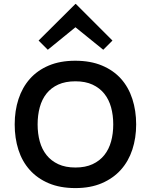

<svg xmlns="http://www.w3.org/2000/svg" viewBox="-20 -950 770 980"><path d="M554 -743 507 -696 365 -811 364 -810 224 -696 177 -743 365 -930H367ZM675 -315Q675 -246 655.5 -186.5Q636 -127 597 -83.5Q558 -40 500 -15Q442 10 365 10Q287 10 229 -14.5Q171 -39 132 -82.5Q93 -126 74 -185.5Q55 -245 55 -315Q55 -385 74.5 -444.5Q94 -504 132.5 -547.5Q171 -591 229 -615.5Q287 -640 364 -640Q442 -640 500.5 -615.5Q559 -591 597.5 -548Q636 -505 655.5 -445Q675 -385 675 -315ZM558 -315Q558 -362 547 -402Q536 -442 512.5 -471.5Q489 -501 452.5 -518Q416 -535 365 -535Q314 -535 277.5 -518.5Q241 -502 217.5 -472.5Q194 -443 183 -402.5Q172 -362 172 -315Q172 -268 183 -228Q194 -188 217.5 -158.5Q241 -129 277.5 -112Q314 -95 365 -95Q416 -95 452.5 -112Q489 -129 512.5 -158.5Q536 -188 547 -228Q558 -268 558 -315Z"/></svg>

Font: Sinkin Sans 500 Medium
Style: 500 Medium
Weight: 500
Designer: Keith Bates
Foundry: K-Type
Version: Sinkin Sans (version 1.0)  by Keith Bates   •   © 2014   www